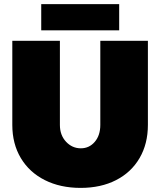

<svg xmlns="http://www.w3.org/2000/svg" viewBox="-20 -900 781 936"><path d="M374 -177Q415 -177 442 -208.5Q469 -240 469 -291V-701H701V-291Q701 -199 660.5 -129.5Q620 -60 546 -22Q472 16 373 16Q274 16 198.5 -22Q123 -60 81.5 -129.5Q40 -199 40 -291V-701H272V-291Q272 -241 302 -209Q332 -177 374 -177ZM181 -880H561V-752H181Z"/></svg>

Font: Gontserrat Black
Style: Regular
Weight: 900
Designer: Julieta Ulanovsky
Foundry: Julieta Ulanovsky
Version: Version 6.001